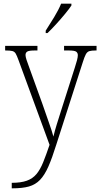

<svg xmlns="http://www.w3.org/2000/svg" viewBox="-20 -786 546 1046"><path d="M44 210Q94 210 126 198.5Q158 187 178.5 162.5Q199 138 215 98.5Q231 59 250 3L81 -458Q72 -483 65.5 -494Q59 -505 47 -508Q35 -511 10 -511H8V-536H184V-511H170Q138 -511 128.5 -505Q119 -499 119 -486Q119 -477 124.5 -460Q130 -443 142 -411L211 -220Q228 -170 245.5 -121Q263 -72 271 -42Q278 -72 289 -107.5Q300 -143 314 -187L388 -419Q395 -440 399.5 -457.5Q404 -475 404 -485Q404 -498 395 -504.5Q386 -511 354 -511H329V-536H506V-511H502Q479 -511 467 -507.5Q455 -504 447.5 -490Q440 -476 431 -447L287 1Q264 75 243.5 121.5Q223 168 198 194Q173 220 137.5 230Q102 240 47 240H44ZM229 -619Q251 -653 275 -692.5Q299 -732 313 -766H369V-756Q358 -739 335 -711Q312 -683 286 -654.5Q260 -626 239 -606H229Z"/></svg>

Font: Noto Serif SemiCondensed ExtraLight
Style: Regular
Weight: 200
Width: 4
Designer: Monotype Design Team
Foundry: Monotype Imaging Inc.
Version: Version 2.014